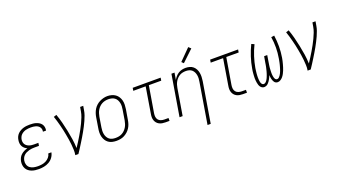

<svg xmlns="http://www.w3.org/2000/svg" viewBox="-71 -1444 4141 2330"><g transform="rotate(-20 2000.0 -279.5)"><path d="M197 8Q172 8 148.5 5Q125 2 103.5 -6Q82 -14 64 -28Q46 -42 35 -62Q24 -82 21 -106Q18 -130 22 -153Q26 -176 36.5 -197.5Q47 -219 65 -235Q83 -251 104.5 -261.5Q126 -272 149 -278Q131 -285 115.5 -298Q100 -311 90.5 -329Q81 -347 79 -368Q77 -389 81 -410Q84 -431 93 -450.5Q102 -470 117.5 -485.5Q133 -501 152 -511.5Q171 -522 191.5 -528Q212 -534 232.5 -536Q253 -538 273 -538Q294 -538 314.5 -536Q335 -534 354 -528Q373 -522 390 -512Q407 -502 419 -486.5Q431 -471 435.5 -451Q440 -431 437 -410Q436 -408 436 -406Q436 -404 435 -402H395Q396 -404 396 -405.5Q396 -407 396 -408Q399 -423 395 -438Q391 -453 382 -464Q373 -475 360.5 -482.5Q348 -490 333.5 -494Q319 -498 304 -499.5Q289 -501 273 -501Q257 -501 241 -499.5Q225 -498 209 -494Q193 -490 178 -482Q163 -474 150.5 -462.5Q138 -451 130.5 -435.5Q123 -420 120 -405Q117 -388 119 -371.5Q121 -355 129 -341.5Q137 -328 150 -318.5Q163 -309 178 -303.5Q193 -298 209.5 -296Q226 -294 242 -294H297L291 -257H236Q218 -257 200 -255.5Q182 -254 164 -249Q146 -244 128.5 -236Q111 -228 96.5 -215Q82 -202 73.5 -184.5Q65 -167 62 -149Q57 -122 66 -96Q75 -70 95.5 -55Q116 -40 142.5 -34.5Q169 -29 197 -29Q222 -29 248.5 -33Q275 -37 299.5 -49.5Q324 -62 342.5 -83.5Q361 -105 366 -132H406Q400 -98 379 -69Q358 -40 327 -22.5Q296 -5 262.5 1.5Q229 8 197 8Z M667 0Q673 -34 671.5 -68.5Q670 -103 667 -136.5Q664 -170 658.5 -203.5Q653 -237 647 -270Q641 -303 634 -335Q627 -367 618.5 -399.5Q610 -432 601 -463.5Q592 -495 581 -526L618 -538Q638 -483 652.5 -426.5Q667 -370 679 -312Q691 -254 700 -195Q709 -136 711 -76Q732 -108 752.5 -140Q773 -172 792 -204.5Q811 -237 829.5 -270.5Q848 -304 864 -338Q880 -372 893.5 -406.5Q907 -441 913 -477L922 -530H962L953 -477Q948 -445 937 -414Q926 -383 912 -352Q898 -321 882.5 -291Q867 -261 850.5 -231.5Q834 -202 816.5 -173Q799 -144 781 -115Q763 -86 744.5 -57Q726 -28 707 0Z M1198 8Q1171 8 1144 2Q1117 -4 1095.5 -19.5Q1074 -35 1060.5 -57.5Q1047 -80 1040.5 -106Q1034 -132 1035 -160Q1036 -188 1041 -215L1062 -345Q1066 -371 1074.5 -396Q1083 -421 1097 -444Q1111 -467 1131.5 -485.5Q1152 -504 1176 -516Q1200 -528 1225.5 -534.5Q1251 -541 1277 -541Q1304 -541 1331 -533.5Q1358 -526 1379 -511Q1400 -496 1414 -473.5Q1428 -451 1434.5 -425Q1441 -399 1440 -370.5Q1439 -342 1435 -315L1413 -185Q1409 -159 1401 -134Q1393 -109 1378.5 -86Q1364 -63 1343.5 -44.5Q1323 -26 1299 -13.5Q1275 -1 1249 3.5Q1223 8 1198 8ZM1199 -29Q1220 -29 1241.5 -33Q1263 -37 1282.5 -47.5Q1302 -58 1318 -74Q1334 -90 1345.5 -109Q1357 -128 1363.5 -149Q1370 -170 1374 -191L1395 -321Q1399 -343 1400 -365Q1401 -387 1396.5 -408Q1392 -429 1382 -447.5Q1372 -466 1355 -478.5Q1338 -491 1317 -496Q1296 -501 1274 -501Q1253 -501 1232 -496.5Q1211 -492 1191.5 -481.5Q1172 -471 1156 -455Q1140 -439 1129 -420Q1118 -401 1111.5 -380.5Q1105 -360 1101 -339L1080 -209Q1076 -187 1075.5 -165Q1075 -143 1079 -122.5Q1083 -102 1093 -83.5Q1103 -65 1119 -52Q1135 -39 1156 -34Q1177 -29 1199 -29Z M1831 0Q1810 0 1789.5 -3.5Q1769 -7 1751.5 -16.5Q1734 -26 1721.5 -41Q1709 -56 1702.5 -75Q1696 -94 1696 -115.5Q1696 -137 1700 -158L1755 -493H1595L1601 -530H1962L1956 -493H1796L1739 -152Q1735 -129 1737.5 -106.5Q1740 -84 1753 -67.5Q1766 -51 1787.5 -44Q1809 -37 1831 -37H1884V0Z M2300 205 2387 -321Q2391 -342 2392 -363.5Q2393 -385 2389.5 -405.5Q2386 -426 2377 -444.5Q2368 -463 2353 -476.5Q2338 -490 2317.5 -495.5Q2297 -501 2276 -501Q2256 -501 2235.5 -497Q2215 -493 2196.5 -482.5Q2178 -472 2162.5 -456Q2147 -440 2136.5 -421.5Q2126 -403 2119.5 -383Q2113 -363 2110 -343L2053 0H2013L2101 -530H2141L2126 -440Q2138 -462 2154.5 -481Q2171 -500 2192.5 -513.5Q2214 -527 2238 -532.5Q2262 -538 2285 -538Q2312 -538 2337.5 -531Q2363 -524 2382 -507.5Q2401 -491 2412.5 -468.5Q2424 -446 2428.5 -420.5Q2433 -395 2432 -368Q2431 -341 2427 -315L2341 205ZM2287 -598 2262 -622 2403 -764 2433 -736Z M2831 0Q2810 0 2789.5 -3.5Q2769 -7 2751.5 -16.5Q2734 -26 2721.5 -41Q2709 -56 2702.5 -75Q2696 -94 2696 -115.5Q2696 -137 2700 -158L2755 -493H2595L2601 -530H2962L2956 -493H2796L2739 -152Q2735 -129 2737.5 -106.5Q2740 -84 2753 -67.5Q2766 -51 2787.5 -44Q2809 -37 2831 -37H2884V0Z M3280 8Q3267 8 3255.5 2.5Q3244 -3 3237 -13Q3230 -23 3225.5 -34.5Q3221 -46 3218 -58Q3215 -70 3213.5 -82.5Q3212 -95 3212 -108Q3207 -95 3201 -82.5Q3195 -70 3188.5 -58Q3182 -46 3173.5 -34.5Q3165 -23 3155 -13Q3145 -3 3131.5 2.5Q3118 8 3105 8Q3090 8 3077.5 0.5Q3065 -7 3057 -18.5Q3049 -30 3044.5 -44Q3040 -58 3037.5 -72.5Q3035 -87 3033.5 -102Q3032 -117 3032 -132Q3032 -147 3033 -162Q3034 -177 3035 -192.5Q3036 -208 3038 -223Q3040 -238 3043 -253Q3055 -326 3078.5 -398Q3102 -470 3135 -538L3171 -522Q3139 -457 3116.5 -387Q3094 -317 3082 -248Q3080 -235 3078.5 -223Q3077 -211 3075.5 -199Q3074 -187 3073 -175Q3072 -163 3071.5 -150.5Q3071 -138 3071 -126Q3071 -114 3072 -102.5Q3073 -91 3074.5 -79Q3076 -67 3080 -56.5Q3084 -46 3092 -37.5Q3100 -29 3112 -29Q3126 -29 3137 -39Q3148 -49 3155.5 -60.5Q3163 -72 3168.5 -84.5Q3174 -97 3179 -110Q3184 -123 3188 -135.5Q3192 -148 3195.5 -161Q3199 -174 3202 -187Q3205 -200 3208 -213Q3211 -226 3213 -239Q3215 -252 3217 -265L3231 -345H3271L3258 -265Q3256 -252 3254 -239Q3252 -226 3250 -213Q3248 -200 3247 -187Q3246 -174 3245.5 -161Q3245 -148 3244.5 -135Q3244 -122 3244.5 -109.5Q3245 -97 3247 -84.5Q3249 -72 3252.5 -60Q3256 -48 3264 -38.5Q3272 -29 3285 -29Q3298 -29 3308.5 -38.5Q3319 -48 3326.5 -59.5Q3334 -71 3340 -83Q3346 -95 3350.5 -107Q3355 -119 3359 -131.5Q3363 -144 3366.5 -156.5Q3370 -169 3373.5 -182Q3377 -195 3379.5 -207.5Q3382 -220 3384.5 -232.5Q3387 -245 3389 -258Q3401 -327 3401.5 -395.5Q3402 -464 3391 -532L3431 -538Q3441 -467 3441 -396.5Q3441 -326 3429 -253Q3426 -234 3421.5 -215Q3417 -196 3412 -177Q3407 -158 3401 -139Q3395 -120 3387.5 -101.5Q3380 -83 3370.5 -65Q3361 -47 3348 -31Q3335 -15 3317 -3.5Q3299 8 3280 8Z M3667 0Q3673 -34 3671.5 -68.5Q3670 -103 3667 -136.5Q3664 -170 3658.5 -203.5Q3653 -237 3647 -270Q3641 -303 3634 -335Q3627 -367 3618.5 -399.5Q3610 -432 3601 -463.5Q3592 -495 3581 -526L3618 -538Q3638 -483 3652.5 -426.5Q3667 -370 3679 -312Q3691 -254 3700 -195Q3709 -136 3711 -76Q3732 -108 3752.5 -140Q3773 -172 3792 -204.5Q3811 -237 3829.5 -270.5Q3848 -304 3864 -338Q3880 -372 3893.5 -406.5Q3907 -441 3913 -477L3922 -530H3962L3953 -477Q3948 -445 3937 -414Q3926 -383 3912 -352Q3898 -321 3882.5 -291Q3867 -261 3850.5 -231.5Q3834 -202 3816.5 -173Q3799 -144 3781 -115Q3763 -86 3744.5 -57Q3726 -28 3707 0Z"/></g></svg>

Font: Iosevka Curly XLtObl
Style: Regular
Weight: 200
Italic angle: -9°
Monospace: yes
Designer: Belleve Invis
Foundry: Belleve Invis
Version: Version 11.1.0; ttfautohint (v1.8.3)